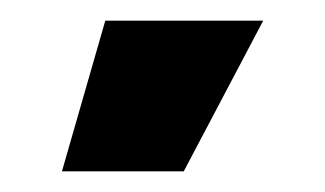

<svg xmlns="http://www.w3.org/2000/svg" viewBox="-20 34 315 186"><path d="M40 200 82 54H235L158 200Z"/></svg>

Font: Tektur SemiCondensed
Style: Bold
Weight: 700
Width: 4
Designer: Adam Jagosz
Foundry: Adam Jagosz
Version: Version 1.005;gftools[0.9.30]